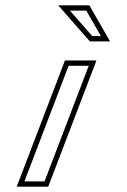

<svg xmlns="http://www.w3.org/2000/svg" viewBox="-20 -704 478 724"><path d="M43 0H161.8L343.7 -476H224.9ZM318.7 -548H395L316.9 -684H199.4ZM72.1 -20 238.7 -456H314.6L148 -20ZM327.8 -568 243.6 -664H305.4L360.4 -568Z"/></svg>

Font: Din Kursivschrift
Style: BreitGhost
Weight: 400
Version: Version 1.089